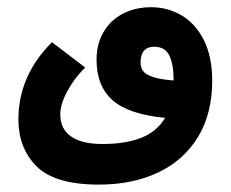

<svg xmlns="http://www.w3.org/2000/svg" viewBox="-20 -330 640 532"><path d="M31 1Q31 -120.5 124 -213L216 -143Q186.5 -114 166.8 -77.8Q147 -41.5 147 -13Q147 27.5 177 48.2Q207 69 263.5 69Q327.5 69 371 52Q414.5 35 437.5 -3.5Q336.5 -13 292 -52.2Q247.5 -91.5 247.5 -164.5Q247.5 -208 266.8 -241Q286 -274 320.2 -292Q354.5 -310 399 -310Q444.5 -310 483 -287.5Q521.5 -265 544.8 -219Q568 -173 568 -106Q568 -15.5 528.8 49.2Q489.5 114 418.5 147.8Q347.5 181.5 254 181.5Q132 181.5 81.5 131Q31 80.5 31 1ZM461 -107V-109Q461 -151.5 449.2 -176Q437.5 -200.5 407.5 -200.5Q369.5 -200.5 369.5 -156.5Q369.5 -143 376.5 -133.2Q383.5 -123.5 403.5 -116.8Q423.5 -110 461 -107Z"/></svg>

Font: JuliaMono
Style: Bold
Weight: 700
Monospace: yes
Designer: cormullion
Foundry: corm
Version: Version 0.055; ttfautohint (v1.8.4)